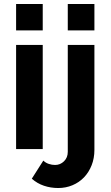

<svg xmlns="http://www.w3.org/2000/svg" viewBox="-20 -750 556 966"><path d="M61 0V-524H195V0ZM61 -597V-730H195V-597ZM273 196Q235 196 201 184.5Q167 173 140 149L198 58Q209 69 225 74.5Q241 80 257 80Q283 80 302 61.5Q321 43 321 14V-524H455V4Q455 46 441 81.5Q427 117 402.5 142.5Q378 168 344.5 182Q311 196 273 196ZM321 -597V-730H455V-597Z"/></svg>

Font: Oxford Sans
Style: Bold
Weight: 700
Designer: Matt McInerney, Pablo Impallari, Rodrigo Fuenzalida
Foundry: Matt McInerney, Pablo Impallari, Rodrigo Fuenzalida
Version: Version 3.000g; ttfautohint (v1.5) -l 8 -r 28 -G 28 -x 14 -D